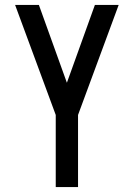

<svg xmlns="http://www.w3.org/2000/svg" viewBox="-20 -755 540 775"><path d="M205 0V-291L41 -735H137L250 -421L363 -735H459L295 -291V0Z"/></svg>

Font: Iosevka Bendy Medium
Style: Regular
Weight: 500
Monospace: yes
Designer: Belleve Invis
Foundry: Belleve Invis
Version: Version 30.1.2